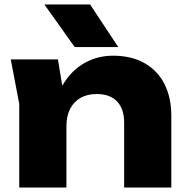

<svg xmlns="http://www.w3.org/2000/svg" viewBox="-20 -837 833 857"><path d="M238.6 -571.8 276.5 -341.2V0H65.9V-373.2L28 -571.8ZM744.7 -320.1V0H534.1V-289.4Q534.1 -351.4 502.4 -384.4Q470.6 -417.4 411.4 -417.4Q370 -417.4 339.6 -400.1Q309.1 -382.7 292.8 -350.7Q276.5 -318.8 276.5 -274.7L211.6 -308.1Q223.5 -397.4 261.8 -460.7Q300.1 -524 358 -556.2Q415.8 -588.4 484.6 -588.4Q566.2 -588.4 624.6 -555.5Q683.1 -522.5 713.9 -462.2Q744.7 -401.8 744.7 -320.1ZM507.9 -627H313.4L178 -817.2H382Z"/></svg>

Font: Unbounded Variable
Style: Regular
Weight: 400
Designer: Luke Prowse, Jean-Baptiste Morizot, Fátima Lázaro, Florian Runge
Foundry: NaN
Version: Version 1.600;FEAKit 1.0